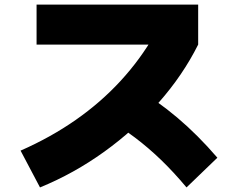

<svg xmlns="http://www.w3.org/2000/svg" viewBox="-20 -765 1040 840"><path d="M70 -106Q202 -164 311.5 -240.5Q421 -317 507.5 -411Q594 -505 657 -615L715 -570H140V-745H847V-570Q780 -436 674.5 -316.5Q569 -197 436.5 -101.5Q304 -6 155 55ZM796 55Q740 -12 684.5 -65.5Q629 -119 570 -163.5Q511 -208 444 -246L570 -381Q665 -327 755.5 -250.5Q846 -174 931 -75Z"/></svg>

Font: M PLUS 2 Thin Black
Style: Regular
Weight: 900
Version: Version 1.001